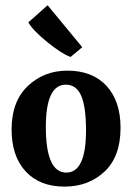

<svg xmlns="http://www.w3.org/2000/svg" viewBox="-20 -684 490 712"><path d="M226 -44Q299 -44 299 -201Q299 -286 281.5 -328Q264 -370 224 -370Q150 -370 150 -213Q150 -44 226 -44ZM23 -204Q23 -308 83 -365Q143 -422 230 -422Q323 -422 375 -365.5Q427 -309 427 -210Q427 -103 367.5 -47.5Q308 8 219 8Q127 8 75 -48.5Q23 -105 23 -204ZM241 -473Q210 -484 156.5 -527Q103 -570 85 -601L156 -664H157L285 -509L242 -473Z"/></svg>

Font: Aikya
Style: Bold
Weight: 700
Designer: Neelakash Kshetrimayum (Latin subset based on Merriweather by Eben Sorkin)
Foundry: Brand New Type
Version: Version 1.00 b005